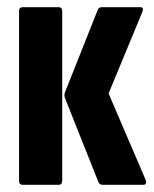

<svg xmlns="http://www.w3.org/2000/svg" viewBox="-20 -514 427 534"><path d="M266 0Q257 0 254 -7L162 -238Q157 -248 161 -258L252 -487Q255 -494 263 -494H370Q381 -494 376 -481L282 -254L385 -14Q390 0 378 0ZM43 0Q33 0 33 -12V-483Q33 -494 43 -494H143Q153 -494 153 -483V-12Q153 0 143 0Z"/></svg>

Font: Sofia Sans Extra Condensed ExtraBold
Style: Regular
Weight: 800
Designer: Botio Nikoltchev, Ani Petrova
Foundry: lettersoup
Version: Version 4.101; ttfautohint (v1.8.4.7-5d5b)